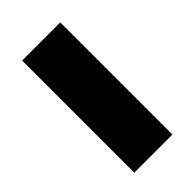

<svg xmlns="http://www.w3.org/2000/svg" viewBox="-15 -879 374 374"><g transform="rotate(45 172.0 -691.5)"><path d="M21 -744H330V-639H21Z"/></g></svg>

Font: Montserrat V1
Style: Bold
Weight: 700
Designer: Julieta Ulanovsky
Foundry: Julieta Ulanovsky
Version: Version 6.001